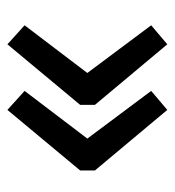

<svg xmlns="http://www.w3.org/2000/svg" viewBox="3 -530 476 523"><g transform="rotate(-90 241.5 -268.0)"><path d="M217.8 -248V-288.1L382.8 -486.3L434.6 -439.5L304.7 -268.6L434.6 -94.7L382.8 -50.8ZM39.1 -248V-288.1L204.1 -486.3L255.9 -439.5L126 -268.6L255.9 -94.7L204.1 -50.8Z"/></g></svg>

Font: Reddit Sans Strawberry SemiBold
Style: Regular
Weight: 600
Designer: Stephen Hutchings
Foundry: Reddit
Version: Version 1.013